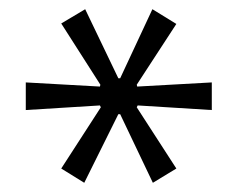

<svg xmlns="http://www.w3.org/2000/svg" viewBox="-20 -734 516 417"><path d="M163 -337 113 -368 199 -501 197 -505 36 -495V-555L197 -546L198 -550L113 -683L165 -714L237 -564H241L311 -714L363 -682L277 -550L278 -546L440 -555V-495L279 -505L277 -501L363 -368L312 -337L241 -486H237Z"/></svg>

Font: Nunito Sans 6pt Light
Style: Regular
Weight: 300
Version: Version 3.101;gftools[0.9.27]